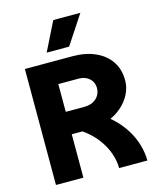

<svg xmlns="http://www.w3.org/2000/svg" viewBox="-134 -1023 918 1116"><g transform="rotate(-15 325.0 -465.0)"><path d="M181 -261V-396H338Q368 -396 390.5 -407Q413 -418 425.5 -438Q438 -458 438 -483Q438 -507 426.5 -525Q415 -543 395 -553Q375 -563 349 -563H181V-698H349Q425 -698 483.5 -672.5Q542 -647 575 -599Q608 -551 608 -483Q608 -442 588.5 -402.5Q569 -363 532.5 -331Q496 -299 444.5 -280Q393 -261 328 -261ZM62 0V-698H227V0ZM442 0Q442 -44 426 -89.5Q410 -135 379.5 -176.5Q349 -218 304 -252Q259 -286 200 -307L383 -344Q441 -315 484 -275Q527 -235 555.5 -189Q584 -143 598 -94.5Q612 -46 612 0ZM209 -757 295 -930H458L344 -757Z"/></g></svg>

Font: Azeret Mono
Style: Bold
Weight: 700
Designer: Martin Vácha
Foundry: Displaay
Version: Version 1.002